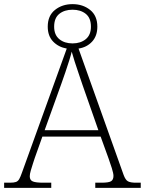

<svg xmlns="http://www.w3.org/2000/svg" viewBox="-23 -909 701 929"><path d="M-3 0V-25H25Q44 -25 54 -28.5Q64 -32 70 -42.5Q76 -53 83 -73L300 -674Q260 -681 234 -708Q208 -735 208 -780Q208 -833 243 -861Q278 -889 328 -889Q378 -889 413 -861Q448 -833 448 -780Q448 -735 422.5 -707.5Q397 -680 357 -674L575 -63Q584 -38 596.5 -31.5Q609 -25 634 -25H658V0H438V-25H468Q504 -25 515 -32.5Q526 -40 526 -58Q526 -70 518 -95.5Q510 -121 502 -143L464 -248H182L145 -144Q142 -135 136.5 -118Q131 -101 126 -84Q121 -67 121 -56Q121 -37 136 -31Q151 -25 186 -25H225V0ZM193 -279H453L377 -496Q368 -524 357.5 -553.5Q347 -583 338.5 -610.5Q330 -638 324 -659Q320 -642 311.5 -615Q303 -588 293.5 -560Q284 -532 275 -507ZM328 -699Q367 -699 392 -719.5Q417 -740 417 -780Q417 -822 392 -842Q367 -862 328 -862Q289 -862 264 -842Q239 -822 239 -780Q239 -740 264 -719.5Q289 -699 328 -699Z"/></svg>

Font: Noto Serif Thai ExtraLight
Style: Regular
Weight: 250
Version: Version 2.001